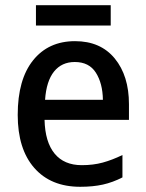

<svg xmlns="http://www.w3.org/2000/svg" viewBox="-20 -707 559 737"><path d="M268 -549Q366 -549 420.5 -482.5Q475 -416 475 -307V-247H151Q153 -162 189.5 -117.5Q226 -73 294 -73Q338 -73 374.5 -83Q411 -93 450 -112V-26Q413 -7 375 1.5Q337 10 288 10Q175 10 111.5 -62.5Q48 -135 48 -266Q48 -402 107 -475.5Q166 -549 268 -549ZM267 -469Q217 -469 187.5 -432.5Q158 -396 153 -324H375Q374 -387 348 -428Q322 -469 267 -469ZM405 -687V-609H118V-687Z"/></svg>

Font: Noto Sans Sinhala UI SemiCondensed Medium
Style: Regular
Weight: 500
Width: 4
Designer: Jelle Bosma - Monotype Design Team
Foundry: Monotype Imaging Inc.
Version: Version 2.006; ttfautohint (v1.8.4.7-5d5b)